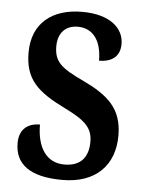

<svg xmlns="http://www.w3.org/2000/svg" viewBox="-45 -583 472 631"><g transform="rotate(5 191.0 -268.0)"><path d="M184 10C294 10 355 -53 355 -151C355 -241 307 -281 223 -321C150 -355 126 -375 126 -426C126 -469 150 -496 191 -496C239 -496 270 -460 270 -391C316 -391 339 -414 339 -452C339 -502 296 -546 201 -546C103 -546 37 -495 37 -398C37 -309 79 -271 173 -225C240 -192 265 -169 265 -123C265 -73 241 -41 186 -41C127 -41 95 -89 95 -165C59 -165 27 -147 27 -98C27 -29 76 10 184 10Z"/></g></svg>

Font: Noto Serif Lao ExtraCondensed SemiBold
Style: Regular
Weight: 600
Width: 2
Designer: Monotype Design Team
Foundry: Monotype Imaging Inc.
Version: Version 2.003